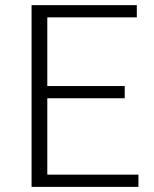

<svg xmlns="http://www.w3.org/2000/svg" viewBox="-20 -731 602 751"><path d="M467.8 -346.7H165V-47.9H521.5V0H103.5V-710.9H515.1V-663.1H165V-394.5H467.8Z"/></svg>

Font: Ufes Sans Light
Style: Regular
Weight: 200
Designer: Ricardo Esteves & Thais Bronze
Foundry: ProDesignUfes - Ricardo Esteves, Thais Bronze (This is a derivative work, based on Roboto family, by Christian Robertson
Version: Version 2.0